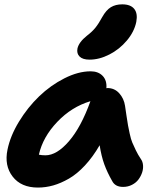

<svg xmlns="http://www.w3.org/2000/svg" viewBox="-20 -845 721 875"><path d="M388.2 -573.2Q356.9 -573.2 342.8 -587.2Q328.6 -601.1 333 -624Q339.4 -652.8 376 -682.1Q400.4 -700.7 415 -719Q429.7 -737.3 445.8 -767.1Q463.9 -799.3 485.4 -812.3Q506.8 -825.2 537.1 -825.2Q575.2 -825.2 591.8 -804.4Q608.4 -783.7 601.1 -745.1Q591.8 -700.2 558.1 -660.2Q524.4 -620.1 478.5 -596.7Q432.6 -573.2 388.2 -573.2ZM152.8 9.8Q76.2 9.8 37.6 -40.3Q-1 -90.3 14.2 -163.1Q26.9 -225.6 66.4 -290.5Q106 -355.5 158.2 -405.8Q210.4 -456.1 273.4 -488Q336.4 -520 393.1 -520Q427.7 -520 447.8 -499.3Q467.8 -478.5 464.8 -442.9L469.2 -443.8Q502 -443.8 523.4 -419.9Q544.9 -396 549.8 -362.8Q551.3 -352.1 556.4 -317.9Q561.5 -283.7 563.5 -273.2Q565.4 -262.7 571 -236.3Q576.7 -210 582.8 -195.6Q588.9 -181.2 598.9 -160.4Q608.9 -139.6 622.1 -120.1Q630.4 -108.9 631.8 -92.3Q633.3 -75.7 627.7 -58.8Q622.1 -42 611.1 -27.1Q600.1 -12.2 581.5 -2.7Q563 6.8 541 6.8Q504.9 6.8 491.2 -20Q468.8 -59.1 455.3 -96.2Q441.9 -133.3 434.1 -183.1Q403.3 -129.9 367.2 -91.1Q331.1 -52.2 294.2 -31Q257.3 -9.8 222.7 0Q188 9.8 152.8 9.8ZM187 -137.2Q238.8 -137.2 294.2 -201.4Q349.6 -265.6 392.1 -383.8Q306.6 -358.4 241 -289.6Q175.3 -220.7 157.2 -140.1Q170.4 -137.2 187 -137.2Z"/></svg>

Font: Shantell Sans Normal
Style: Bold Italic
Weight: 700
Italic angle: -11.31°
Designer: Stephen Nixon, Anya Danilova, Shantell Martin
Foundry: Arrow Type
Version: Version 1.006;[559af2be0]